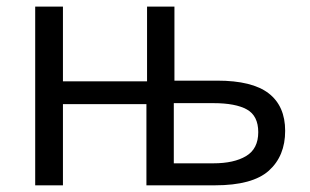

<svg xmlns="http://www.w3.org/2000/svg" viewBox="-20 -555 929 575"><path d="M502.4 -535.2V-313.5H630.4Q735.4 -313.5 784.7 -275.4Q834 -237.3 834 -163.1Q834 -87.9 785.2 -43.9Q736.3 0 623.5 0H418.5V-243.2H168.5V0H85.4V-535.2H168.5V-311.5H420.4V-535.2ZM619.1 -246.1H500.5V-65.9H619.1Q680.7 -65.9 717 -87.6Q753.4 -109.4 753.4 -159.2Q753.4 -208 719.5 -227.1Q685.5 -246.1 619.1 -246.1Z"/></svg>

Font: Open Sans
Style: Regular
Weight: 400
Designer: Monotype Design Team
Foundry: Monotype Imaging Inc.
Version: Version 3.000; ttfautohint (v1.8.4)